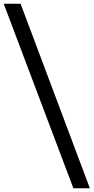

<svg xmlns="http://www.w3.org/2000/svg" viewBox="-40 -823 505 1036"><path d="M-20 -803H71L445 193H356Z"/></svg>

Font: Telex
Style: Regular
Weight: 400
Designer: Andres Torresi
Foundry: Andres Torresi
Version: Version 1.100